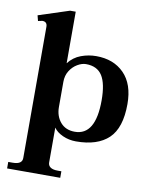

<svg xmlns="http://www.w3.org/2000/svg" viewBox="-99 -777 841 1075"><g transform="rotate(10 321.5 -239.5)"><path d="M17 189H42Q96 189 96 153V-593Q96 -622 68 -622Q64 -622 44 -617L36 -648L211 -705H243V-412Q272 -449 314 -464.5Q356 -480 400 -480Q499 -480 558.5 -419.5Q618 -359 618 -246Q618 -110 555 -50Q492 10 370 10Q329 10 294 -6Q259 -22 243 -46V152Q243 170 257 179.5Q271 189 297 189H319V226H17ZM472 -241Q472 -336 443.5 -381Q415 -426 351 -426Q328 -426 302.5 -411Q277 -396 260 -369Q243 -342 243 -306V-163Q243 -111 272.5 -76.5Q302 -42 354 -42Q472 -42 472 -241Z"/></g></svg>

Font: Taviraj SemiBold
Style: Regular
Weight: 600
Designer: Katatrad Team
Foundry: CadsonDemak
Version: Version 1.001